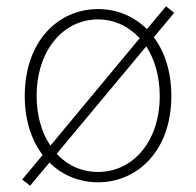

<svg xmlns="http://www.w3.org/2000/svg" viewBox="-20 -569 626 613"><path d="M76 24 138 -50C179 -9 234 13 293 13C419 13 527 -88 527 -262C527 -340 506 -404 471 -450L536 -528L510 -549L449 -476C407 -518 352 -540 293 -540C167 -540 59 -439 59 -262C59 -184 81 -121 116 -74L51 4ZM293 -20C241 -20 195 -41 161 -78L447 -421C474 -379 490 -325 490 -262C490 -118 405 -20 293 -20ZM141 -104C113 -145 97 -200 97 -263C97 -407 181 -507 293 -507C345 -507 391 -485 426 -447Z"/></svg>

Font: Harano Aji Gothic ExtraLight
Style: Regular
Weight: 250
Foundry: Masamichi Hosoda
Version: HaranoAjiGothic-ExtraLight version 20230610;ttx 4.39.4